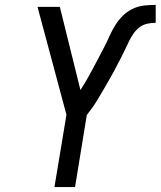

<svg xmlns="http://www.w3.org/2000/svg" viewBox="-20 -763 655 783"><path d="M202 0 251 -295 133 -735H224L308 -396Q322 -417 334.5 -439Q347 -461 358.5 -482.5Q370 -504 381.5 -526Q393 -548 404.5 -570Q416 -592 426 -614.5Q436 -637 449 -658.5Q462 -680 480 -698Q498 -716 521 -727Q544 -738 568 -740.5Q592 -743 615 -743V-670Q599 -670 581.5 -666.5Q564 -663 550 -652.5Q536 -642 525.5 -627.5Q515 -613 507.5 -597.5Q500 -582 492.5 -566Q485 -550 477 -534.5Q469 -519 461 -503.5Q453 -488 445 -473Q437 -458 428 -442.5Q419 -427 410.5 -412Q402 -397 393 -382Q384 -367 375 -352Q366 -337 355.5 -322.5Q345 -308 334 -294L286 0Z"/></svg>

Font: Iosevka Custom Oblique
Style: Regular
Weight: 400
Italic angle: -9°
Designer: Belleve Invis
Foundry: Belleve Invis
Version: Version 27.0.1